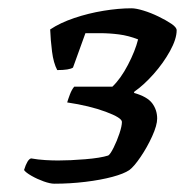

<svg xmlns="http://www.w3.org/2000/svg" viewBox="-20 -788 446 463"><path d="M111 -345Q101 -345 85.5 -350.5Q70 -356 56 -364Q42 -372 38 -378Q46 -404 55 -406Q72 -403 89 -402Q106 -401 120 -401Q149 -401 185.5 -404Q222 -407 241 -413Q246 -416 254 -432Q262 -448 268 -466Q274 -484 274 -494Q274 -504 235 -518.5Q196 -533 142 -541Q144 -548 148.5 -560Q153 -572 159 -579H251Q271 -598 288.5 -631.5Q306 -665 313 -693Q290 -702 267 -705Q244 -708 221 -708Q214 -708 204.5 -708Q195 -708 186 -708L156 -625Q147 -619 118 -619Q109 -636 105.5 -663.5Q102 -691 101 -717Q125 -733 159 -744.5Q193 -756 229.5 -762Q266 -768 297 -768Q308 -768 326 -762.5Q344 -757 362.5 -748Q381 -739 393.5 -730.5Q406 -722 406 -715Q406 -694 390 -665Q374 -636 350.5 -609.5Q327 -583 304 -567L303 -564Q335 -555 347 -539Q359 -523 359 -502Q359 -486 347 -459.5Q335 -433 319 -409.5Q303 -386 292 -378Q279 -369 251 -361.5Q223 -354 186 -349.5Q149 -345 111 -345Z"/></svg>

Font: Texturina SemiBold
Style: Italic
Weight: 600
Italic angle: -11°
Designer: Guillermo Torres Carreño
Foundry: Omnibus-Type
Version: Version 1.002; ttfautohint (v1.8.3)